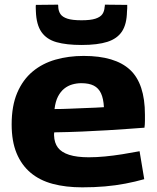

<svg xmlns="http://www.w3.org/2000/svg" viewBox="-20 -794 674 824"><path d="M333 10Q262 10 206 -5Q150 -20 111 -53Q72 -86 51 -137Q30 -188 30 -260Q30 -340 54 -396Q78 -452 120 -487Q162 -522 218 -538Q274 -554 339 -554Q474 -554 538 -494.5Q602 -435 602 -302Q602 -292 602 -276Q602 -260 600 -246Q572 -244 531.5 -241Q491 -238 441 -235Q391 -232 333.5 -229.5Q276 -227 213 -226Q212 -223 212 -220Q212 -217 212 -213Q213 -181 228.5 -160.5Q244 -140 277 -129.5Q310 -119 361 -119Q394 -119 430.5 -122.5Q467 -126 504.5 -132Q542 -138 579 -145L599 -25Q560 -14 518 -6Q476 2 430.5 6Q385 10 333 10ZM214 -326Q247 -326 279 -327.5Q311 -329 339.5 -330Q368 -331 390 -332Q412 -333 426 -334Q424 -371 413.5 -393.5Q403 -416 382.5 -426.5Q362 -437 329 -437Q309 -437 290 -431.5Q271 -426 255.5 -413.5Q240 -401 229 -380Q218 -359 214 -326ZM330 -601Q265 -601 222.5 -613Q180 -625 158 -656.5Q136 -688 134 -745Q134 -752 133.5 -759Q133 -766 134 -773L229 -774Q230 -771 230 -769Q230 -767 230 -764Q231 -746 239.5 -733.5Q248 -721 269 -714Q290 -707 330 -707Q369 -707 390 -714Q411 -721 419.5 -733.5Q428 -746 429 -764Q430 -767 430 -769Q430 -771 430 -774L526 -773Q526 -766 526 -758.5Q526 -751 525 -745Q524 -690 503.5 -659Q483 -628 441 -614.5Q399 -601 330 -601Z"/></svg>

Font: Georama SemiExpanded
Style: Bold
Weight: 700
Width: 6
Designer: Jean-Baptiste Levee
Foundry: Production Type
Version: Version 1.001